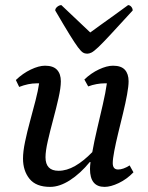

<svg xmlns="http://www.w3.org/2000/svg" viewBox="-20 -719 578 751"><path d="M176 12Q121 12 95.5 -19.5Q70 -51 70 -99Q70 -126 78 -164.5Q86 -203 97.5 -245Q109 -287 119 -326Q129 -365 133 -393Q129 -393 123 -393Q107 -393 90 -389.5Q73 -386 55 -379L42 -406Q69 -432 100.5 -447Q132 -462 156 -462Q188 -462 203 -446Q218 -430 218 -401Q218 -376 209 -336Q200 -296 188 -251.5Q176 -207 167 -167.5Q158 -128 158 -104Q158 -51 209 -51Q241 -51 274 -70Q307 -89 341 -124Q348 -164 359.5 -213Q371 -262 382 -309.5Q393 -357 398 -393Q394 -393 388 -393Q374 -393 357.5 -390Q341 -387 325 -381L310 -408Q336 -433 367 -447.5Q398 -462 422 -462Q454 -462 468.5 -446Q483 -430 483 -401Q483 -382 477 -349Q471 -316 461.5 -277Q452 -238 442.5 -199Q433 -160 427 -128.5Q421 -97 421 -81Q421 -56 442 -56Q462 -56 487 -72L502 -45Q476 -18 444.5 -3Q413 12 389 12Q332 12 332 -58Q332 -69 334 -85H331Q294 -40 253.5 -14Q213 12 176 12ZM321 -509Q312 -509 304.5 -513.5Q297 -518 285 -534Q273 -550 252 -584Q231 -618 196 -678Q196 -686 204 -692.5Q212 -699 220 -699Q265 -656 295 -628Q325 -600 333 -592Q346 -602 373 -621Q400 -640 429.5 -661.5Q459 -683 481 -699Q488 -699 493.5 -692.5Q499 -686 499 -678Q444 -618 412.5 -584Q381 -550 364 -534Q347 -518 338 -513.5Q329 -509 321 -509Z"/></svg>

Font: Petrona Medium
Style: Italic
Weight: 500
Italic angle: -9°
Designer: Ringo R. Seeber
Foundry: Ringo R. Seeber
Version: Version 2.001; ttfautohint (v1.8.3)